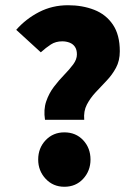

<svg xmlns="http://www.w3.org/2000/svg" viewBox="-20 -702 518 734"><path d="M152 -244Q146 -283 156.5 -314Q167 -345 186 -370Q205 -395 225.5 -416Q246 -437 260 -456Q274 -475 274 -494Q274 -512 266.5 -523Q259 -534 246 -539Q233 -544 218 -544Q193 -544 174.5 -532Q156 -520 136 -502L42 -588Q79 -630 129.5 -656Q180 -682 240 -682Q295 -682 340 -664.5Q385 -647 411.5 -608Q438 -569 438 -506Q438 -470 423.5 -443Q409 -416 387.5 -393.5Q366 -371 345.5 -349Q325 -327 312 -302Q299 -277 302 -244ZM226 12Q183 12 154.5 -18.5Q126 -49 126 -92Q126 -136 154.5 -166Q183 -196 226 -196Q270 -196 298 -166Q326 -136 326 -92Q326 -49 298 -18.5Q270 12 226 12Z"/></svg>

Font: Assistant ExtraLight ExtraBold
Style: Regular
Weight: 800
Version: Version 3.000